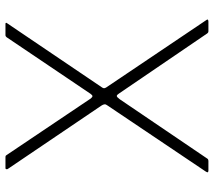

<svg xmlns="http://www.w3.org/2000/svg" viewBox="-60 -722 782 702"><g transform="rotate(-90 331.0 -371.0)"><path d="M607 -10Q612 -4 610 -2Q608 0 603 0H567Q563 0 560 -4L340 -327Q335 -335 331 -335Q327 -335 319 -324L102 -4Q101 -2 98.5 -1Q96 0 94 0H58Q54 0 52.5 -2Q51 -4 55 -10L297 -370Q301 -375 300.5 -380Q300 -385 296 -391L64 -734Q63 -736 63.5 -739Q64 -742 67 -742H106Q111 -742 112.5 -741Q114 -740 115 -738L322 -430Q327 -424 330.5 -424Q334 -424 339 -431L546 -738Q548 -740 549.5 -741Q551 -742 554 -742H595Q598 -742 598.5 -740Q599 -738 597 -736L363 -390Q360 -386 359.5 -382.5Q359 -379 362 -374L607 -10Z"/></g></svg>

Font: Libre Franklin Thin
Style: Regular
Weight: 100
Designer: Pablo Impallari, Rodrigo Fuenzalida, Nhung Nguyen
Foundry: Impallari Type
Version: Version 3.000